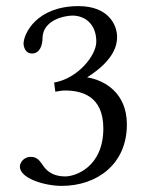

<svg xmlns="http://www.w3.org/2000/svg" viewBox="-20 -598 480 628"><path d="M217 -547C258 -547 295 -519 295 -462C295 -416 234 -341 157 -328L161 -298C172 -300 183 -302 192 -302C246 -302 318 -285 318 -178C318 -52 227 -21 194 -21C146 -21 128 -45 117 -62C108 -75 99 -85 80 -85C60 -85 45 -68 45 -53C45 -15 125 10 182 10C295 10 395 -59 395 -191C395 -295 321 -336 265 -345C355 -402 363 -452 363 -477C363 -517 334 -578 237 -578C98 -578 57 -486 57 -455C57 -452 59 -423 85 -423C112 -423 119 -454 119 -472C119 -533 192 -547 217 -547Z"/></svg>

Font: Linux Libertine O C
Style: Regular
Weight: 400
Designer: Philipp H. Poll
Foundry: Philipp H. Poll
Version: Version 4.0.3